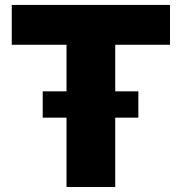

<svg xmlns="http://www.w3.org/2000/svg" viewBox="-20 -747 726 767"><path d="M27 -568.2V-727.3H659.1V-568.2H440.3V0H245.7V-568.2ZM150.6 -277V-382.1H532.7V-277Z"/></svg>

Font: Inter UI Black
Style: Regular
Weight: 900
Designer: Rasmus Andersson
Foundry: rsms
Version: 3.2;8d6f07862